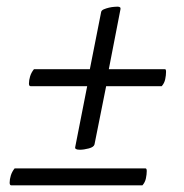

<svg xmlns="http://www.w3.org/2000/svg" viewBox="-20 -568 553 577"><path d="M417 -62Q421 -62 421 -54Q421 -44 418.5 -32Q416 -20 408 -11H14Q9 -11 9 -19Q9 -29 12.5 -40.5Q16 -52 24 -62ZM72 -309Q67 -309 67 -317Q67 -327 70.5 -338.5Q74 -350 82 -360H250L284 -532Q285 -537 292 -540Q299 -543 307.5 -545Q316 -547 324 -547.5Q332 -548 333 -548Q344 -548 342 -540L307 -360H476Q479 -360 479 -352Q479 -342 476.5 -330Q474 -318 466 -309H299L264 -134Q262 -126 247 -122Q232 -118 220 -118Q204 -118 206 -126L242 -309Z"/></svg>

Font: Vermiglione
Style: Bold Italic
Weight: 700
Italic angle: -11°
Version: Version 1.000